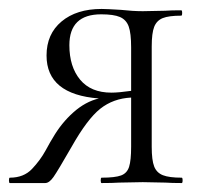

<svg xmlns="http://www.w3.org/2000/svg" viewBox="-20 -409 458 429"><path d="M386 0Q363 0 350 -1L299 -2L246 -1Q232 0 207 0Q205 0 205 -6Q205 -12 207 -12Q237 -12 250.5 -17Q264 -22 268.5 -36.5Q273 -51 273 -81V-191Q233 -189 204 -166Q175 -143 140 -81Q109 -27 99.5 -13.5Q90 0 81 0H2Q0 0 0 -6Q0 -12 2 -12Q33 -12 51.5 -31.5Q70 -51 82 -73Q94 -95 98 -101Q117 -134 144 -158Q171 -182 201 -189Q84 -198 84 -285Q84 -333 117.5 -361Q151 -389 207 -389Q218 -389 250 -387Q277 -384 299 -384L349 -385Q362 -386 385 -386Q387 -386 387 -380Q387 -374 385 -374Q357 -374 343.5 -368.5Q330 -363 324.5 -349Q319 -335 319 -305V-81Q319 -51 324.5 -37Q330 -23 344 -17.5Q358 -12 386 -12Q388 -12 388 -6Q388 0 386 0ZM229 -202Q245 -202 273 -206V-303Q273 -335 267.5 -350Q262 -365 248 -371Q234 -377 206 -377Q135 -377 135 -308Q135 -260 159 -231Q183 -202 229 -202Z"/></svg>

Font: Cormorant Infant Light
Style: Regular
Weight: 300
Designer: Christian Thalmann (Catharsis Fonts)
Version: Version 3.000